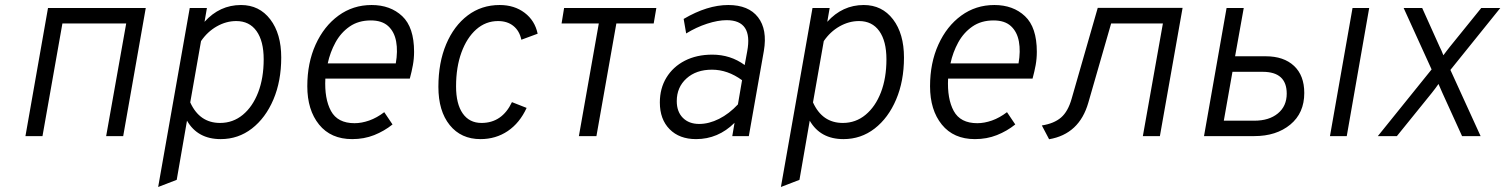

<svg xmlns="http://www.w3.org/2000/svg" viewBox="-20 -543 6006 766"><path d="M81.5 0 171.5 -511H561.5L471.5 0H403.5L483.5 -449.5H229L149.5 0Z M611 203 737 -511H805.5L796 -456Q856.5 -523 941.5 -523Q1014.5 -523 1058.2 -465.8Q1102 -408.5 1102 -313.5Q1102 -219.5 1070.8 -146Q1039.5 -72.5 985 -30.2Q930.5 12 860.5 12Q768.5 12 726 -61.5L685 174.5ZM858 -52.5Q909.5 -52.5 948.8 -85Q988 -117.5 1010 -174.5Q1032 -231.5 1032 -306.5Q1032 -379 1003.5 -419Q975 -459 922.5 -459Q882.5 -459 845 -437.8Q807.5 -416.5 782 -379L739 -134.5Q776 -52.5 858 -52.5Z M1385 12Q1300 12 1253 -46Q1206 -104 1206 -199Q1206 -292 1239.2 -365.2Q1272.5 -438.5 1330.5 -480.8Q1388.5 -523 1462.5 -523Q1537.5 -523 1584.8 -478.5Q1632 -434 1632 -336.5Q1632 -309 1627.2 -283Q1622.5 -257 1615 -229.5H1278Q1274 -149 1300.5 -100.2Q1327 -51.5 1394.5 -51.5Q1422.5 -51.5 1453 -62.2Q1483.5 -73 1513 -95.5L1546 -46.5Q1513 -20 1472.8 -4Q1432.5 12 1385 12ZM1287.5 -290H1559Q1567.5 -338.5 1560.5 -377.2Q1553.5 -416 1528.8 -438.8Q1504 -461.5 1459.5 -461.5Q1410 -461.5 1375 -437.2Q1340 -413 1318.5 -373.8Q1297 -334.5 1287.5 -290Z M1897 12Q1819.5 12 1774.2 -44Q1729 -100 1729 -196.5Q1729 -293 1760 -366.5Q1791 -440 1846 -481.5Q1901 -523 1973.5 -523Q2032 -523 2073 -492Q2114 -461 2125 -408.5L2060 -384.5Q2052.5 -420 2028.2 -439.5Q2004 -459 1967 -459Q1918 -459 1880.2 -425.8Q1842.5 -392.5 1821 -333.8Q1799.5 -275 1799.5 -198.5Q1799.5 -128.5 1826 -90.5Q1852.5 -52.5 1901 -52.5Q1983 -52.5 2022.5 -135.5L2081 -112.5Q2053.5 -52.5 2005.8 -20.2Q1958 12 1897 12Z M2289.5 0 2369 -449.5H2220.5L2230.5 -511H2598.5L2588 -449.5H2439L2359.5 0Z M2757 12Q2690.5 12 2651.5 -27.5Q2612.5 -67 2612.5 -134Q2612.5 -190.5 2638.8 -233.5Q2665 -276.5 2712.2 -300.8Q2759.5 -325 2821.5 -325Q2894.5 -325 2951 -283.5L2961 -338Q2984.5 -462.5 2879 -462.5Q2844.5 -462.5 2801.2 -448.5Q2758 -434.5 2717.5 -409.5L2707.5 -467.5Q2802 -523 2885.5 -523Q2966.5 -523 3004.2 -474.2Q3042 -425.5 3027.5 -340L2967.5 0H2901.5L2910.5 -53Q2845 12 2757 12ZM2769.5 -48.5Q2808.5 -48.5 2848.8 -68.8Q2889 -89 2924 -126.5L2940.5 -223Q2883 -265 2820.5 -265Q2757.5 -265 2718.8 -230Q2680 -195 2680 -139.5Q2680 -97.5 2704.2 -73Q2728.5 -48.5 2769.5 -48.5Z M3095.5 203 3221.5 -511H3290L3280.5 -456Q3341 -523 3426 -523Q3499 -523 3542.8 -465.8Q3586.5 -408.5 3586.5 -313.5Q3586.5 -219.5 3555.2 -146Q3524 -72.5 3469.5 -30.2Q3415 12 3345 12Q3253 12 3210.5 -61.5L3169.5 174.5ZM3342.5 -52.5Q3394 -52.5 3433.2 -85Q3472.5 -117.5 3494.5 -174.5Q3516.5 -231.5 3516.5 -306.5Q3516.5 -379 3488 -419Q3459.5 -459 3407 -459Q3367 -459 3329.5 -437.8Q3292 -416.5 3266.5 -379L3223.5 -134.5Q3260.5 -52.5 3342.5 -52.5Z M3869.5 12Q3784.5 12 3737.5 -46Q3690.5 -104 3690.5 -199Q3690.5 -292 3723.8 -365.2Q3757 -438.5 3815 -480.8Q3873 -523 3947 -523Q4022 -523 4069.2 -478.5Q4116.5 -434 4116.5 -336.5Q4116.5 -309 4111.8 -283Q4107 -257 4099.5 -229.5H3762.5Q3758.5 -149 3785 -100.2Q3811.5 -51.5 3879 -51.5Q3907 -51.5 3937.5 -62.2Q3968 -73 3997.5 -95.5L4030.5 -46.5Q3997.5 -20 3957.2 -4Q3917 12 3869.5 12ZM3772 -290H4043.5Q4052 -338.5 4045 -377.2Q4038 -416 4013.2 -438.8Q3988.5 -461.5 3944 -461.5Q3894.5 -461.5 3859.5 -437.2Q3824.5 -413 3803 -373.8Q3781.5 -334.5 3772 -290Z M4165.5 12.5 4136.5 -42.5Q4185 -50 4213 -74Q4241 -98 4255.5 -149.5L4359.5 -511.5H4698L4607.5 0H4539.5L4619.5 -449.5H4413L4322 -133.5Q4286 -8 4165.5 12.5Z M4783.5 0 4873.5 -511H4942L4907.5 -318.5H5029.5Q5101.5 -318.5 5142.5 -280.2Q5183.5 -242 5183.5 -172Q5183.5 -92 5127.8 -46Q5072 0 4984 0ZM4862.5 -61.5H4984.5Q5043 -61.5 5078.2 -90.5Q5113.5 -119.5 5113.5 -169.5Q5113.5 -256.5 5017.5 -256.5H4897ZM5286 0 5376 -511H5442.5L5353 0Z M5477 0 5691.5 -266 5580 -511H5654L5723.5 -356.5Q5727 -350 5730.8 -341.2Q5734.5 -332.5 5738.5 -322.5Q5745.5 -332 5751.8 -340.2Q5758 -348.5 5764.5 -356.5L5889.5 -511H5965.5L5766.5 -264L5887 0H5813L5734.5 -172.5Q5727 -188.5 5719 -208Q5706.5 -190 5692.5 -172.5L5553 0Z"/></svg>

Font: Overpass Light
Style: Italic
Weight: 300
Italic angle: -10°
Designer: Delve Withrington, Dave Bailey, Thomas Jockin
Foundry: Delve Fonts LLC
Version: Version 4.000; ttfautohint (v1.8.3)